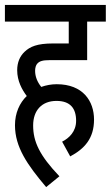

<svg xmlns="http://www.w3.org/2000/svg" viewBox="-20 -642 451 782"><path d="M233 -65 266 -5C324 -36 363 -78 363 -155C363 -230 318 -299 211 -299C189 -299 168 -295 148 -288C132 -308 123 -330 123 -354C123 -365 126 -377 132 -383C141 -393 154 -397 181 -397H335V-554H411V-622H0V-554H260V-465H196C131 -465 102 -452 80 -431C61 -413 50 -388 50 -356C50 -312 70 -276 89 -251C60 -223 41 -182 41 -132C41 -43 91 29 168 120L222 76C141 -9 115 -65 115 -131C115 -193 151 -231 210 -231C266 -231 290 -201 290 -150C290 -106 261 -79 233 -65Z"/></svg>

Font: Noto Sans ExtraCondensed
Style: Italic
Weight: 400
Width: 2
Italic angle: -12°
Designer: Monotype Design Team
Foundry: Monotype Imaging Inc.
Version: Version 2.013